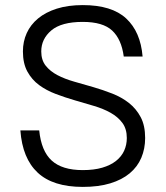

<svg xmlns="http://www.w3.org/2000/svg" viewBox="-20 -727 650 754"><path d="M305 7Q188 7 128 -49Q68 -105 60 -215H134Q142 -134 183 -96.5Q224 -59 305 -59Q349 -59 381.5 -68.5Q414 -78 435.5 -95Q457 -112 467.5 -135Q478 -158 478 -185Q478 -221 460.5 -244.5Q443 -268 414.5 -284Q386 -300 349 -311Q312 -322 274 -333Q236 -344 199 -358Q162 -372 133.5 -393Q105 -414 87.5 -446Q70 -478 70 -525Q70 -564 85 -597Q100 -630 129.5 -654.5Q159 -679 203 -693Q247 -707 305 -707Q419 -707 475.5 -654.5Q532 -602 540 -505H466Q457 -573 420.5 -607Q384 -641 305 -641Q221 -641 181.5 -607.5Q142 -574 142 -525Q142 -491 159.5 -469Q177 -447 205.5 -432Q234 -417 271 -406.5Q308 -396 346 -385Q384 -374 421 -359.5Q458 -345 486.5 -322.5Q515 -300 532.5 -267Q550 -234 550 -185Q550 -143 535 -107.5Q520 -72 489.5 -46.5Q459 -21 413 -7Q367 7 305 7Z"/></svg>

Font: PT Root UI Web
Style: Regular
Weight: 400
Designer: Vitaly Kuzmin
Foundry: ParaType Ltd.
Version: Version 1.000W